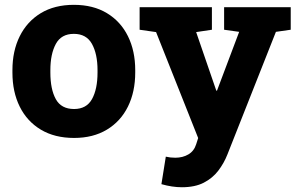

<svg xmlns="http://www.w3.org/2000/svg" viewBox="-20 -558 1226 791"><path d="M285.2 10.3Q205.1 10.3 148.2 -23.9Q91.3 -58.1 61.3 -118.7Q31.2 -179.2 31.2 -259.3V-269Q31.2 -348.1 61.3 -408.7Q91.3 -469.2 147.9 -503.7Q204.6 -538.1 284.2 -538.1Q363.8 -538.1 420.4 -503.9Q477.1 -469.7 507.1 -408.9Q537.1 -348.1 537.1 -269V-259.3Q537.1 -179.7 507.1 -118.9Q477.1 -58.1 420.4 -23.9Q363.8 10.3 285.2 10.3ZM285.2 -108.9Q336.4 -108.9 359.1 -149.9Q381.8 -190.9 381.8 -259.3V-269Q381.8 -335.4 358.9 -377Q335.9 -418.5 284.2 -418.5Q232.4 -418.5 210 -377Q187.5 -335.4 187.5 -269V-259.3Q187.5 -189.9 210 -149.4Q232.4 -108.9 285.2 -108.9ZM729.5 213.4Q689.5 213.4 645 200.7L663.1 87.4Q681.2 91.8 702.1 91.8Q732.9 91.8 756.1 78.1Q779.3 64.5 788.1 36.6L796.4 10.7L623 -425.8L555.2 -435.5V-528.3H853V-435.5L788.1 -425.8L865.2 -201.7L871.1 -184.6H874L965.3 -426.8L903.3 -435.5V-528.3H1177.7V-435.5L1116.7 -426.8L917 78.1Q902.8 114.3 879.4 145Q856 175.8 819.6 194.6Q783.2 213.4 729.5 213.4Z"/></svg>

Font: Roboto Slab ExtraBold
Style: Regular
Weight: 800
Designer: Google
Version: Version 2.001; ttfautohint (v1.8.3)